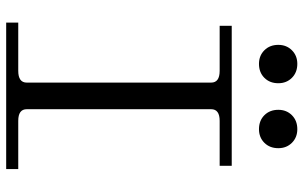

<svg xmlns="http://www.w3.org/2000/svg" viewBox="-196 -762 959 606"><g transform="rotate(90 283.0 -459.5)"><path d="M388.2 -918.9Q414.1 -918.9 431.2 -901.9Q448.2 -884.8 448.2 -858.9Q448.2 -832 431.2 -814.9Q414.1 -797.9 388.2 -797.9Q361.3 -797.9 344.2 -814.9Q327.1 -832 327.1 -858.9Q327.1 -884.8 344.2 -901.9Q361.3 -918.9 388.2 -918.9ZM182.1 -918.9Q209 -918.9 226.1 -901.9Q243.2 -884.8 243.2 -858.9Q243.2 -832 226.1 -814.9Q209 -797.9 182.1 -797.9Q156.2 -797.9 139.2 -814.9Q122.1 -832 122.1 -858.9Q122.1 -884.8 139.2 -901.9Q156.2 -918.9 182.1 -918.9ZM51.8 0V-38.1H204.1Q241.2 -38.1 241.2 -64.9V-647Q241.2 -673.8 204.1 -673.8H62V-711.9H503.9V-673.8H361.8Q325.2 -673.8 325.2 -647V-64.9Q325.2 -38.1 361.8 -38.1H514.2V0Z"/></g></svg>

Font: New Heterodox Mono
Style: Book
Weight: 400
Designer: Hao Chi Kiang <hello@hckiang.com>, Alexey Kryukov <alexios@thessalonica.org.ru>
Version: Version 0.0.3